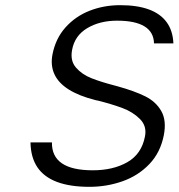

<svg xmlns="http://www.w3.org/2000/svg" viewBox="-20 -710 691 743"><path d="M98 -159H181Q180 -105 219.5 -78Q259 -51 339 -51Q418 -51 473 -82.5Q528 -114 541 -182Q549 -222 521.5 -249.5Q494 -277 453.5 -292Q413 -307 358 -321Q357 -321 356 -321L348 -323Q285 -339 245.5 -364Q206 -389 190.5 -423Q175 -457 183 -499Q195 -561 233.5 -604Q272 -647 327 -668.5Q382 -690 445 -690Q511 -690 556 -673.5Q601 -657 625 -624Q649 -591 651 -542H576Q575 -586 539 -608Q503 -630 433 -630Q366 -630 317.5 -601Q269 -572 259 -517Q251 -475 274 -448.5Q297 -422 333.5 -407.5Q370 -393 424 -379L435 -376Q500 -358 541.5 -337.5Q583 -317 604 -280.5Q625 -244 614 -187Q601 -120 558 -75Q515 -30 454 -8.5Q393 13 326 13Q251 13 200.5 -6Q150 -25 124.5 -63Q99 -101 98 -159Z"/></svg>

Font: Teachers[wght] Italic
Style: Regular
Weight: 400
Designer: Alfredo Marco Pradil & Chank Diesel
Version: Version 1.000;Glyphs 3.1.2 (3151)